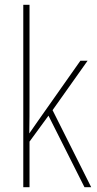

<svg xmlns="http://www.w3.org/2000/svg" viewBox="-20 -780 403 800"><path d="M103 -368V-760H77V0H103V-190L182 -298L332 0H360L199 -321L345 -527H315L141 -280C126 -259 118 -247 102 -224C103 -275 103 -316 103 -368Z"/></svg>

Font: Noto Sans Devanagari Condensed Thin
Style: Regular
Weight: 100
Width: 3
Designer: Jelle Bosma - Monotype Design Team
Foundry: Monotype Imaging Inc.
Version: Version 2.004